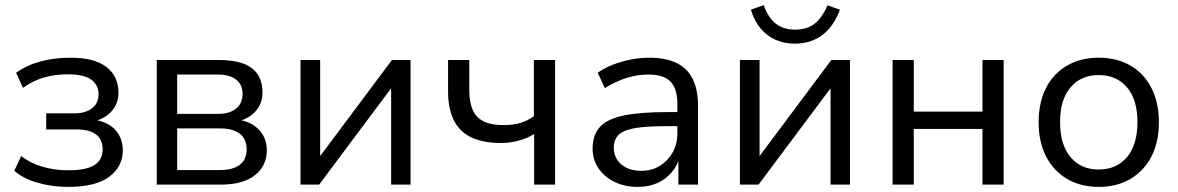

<svg xmlns="http://www.w3.org/2000/svg" viewBox="-20 -723 4613 752"><path d="M248 9Q183 9 126.5 -7.5Q70 -24 36 -54L63 -112Q98 -84 146 -70Q194 -56 246 -56Q318 -56 350 -76.5Q382 -97 382 -138Q382 -177 356 -196.5Q330 -216 280 -216H161V-279H271Q314 -279 340 -298.5Q366 -318 366 -354Q366 -390 337.5 -411Q309 -432 247 -432Q196 -432 152.5 -419.5Q109 -407 70 -379L43 -438Q85 -468 139 -482.5Q193 -497 256 -497Q350 -497 397 -460.5Q444 -424 444 -360Q444 -315 414 -284Q384 -253 333 -245V-255Q373 -253 401.5 -237.5Q430 -222 445.5 -195.5Q461 -169 461 -135Q461 -70 407.5 -30.5Q354 9 248 9Z M594 0V-488H838Q896 -488 934 -473.5Q972 -459 990 -430.5Q1008 -402 1008 -360Q1008 -315 978 -284Q948 -253 898 -245V-255Q938 -253 966 -237Q994 -221 1009.5 -195Q1025 -169 1025 -135Q1025 -73 978 -36.5Q931 0 846 0ZM674 -57H842Q892 -57 919 -77.5Q946 -98 946 -138Q946 -179 919 -199.5Q892 -220 842 -220H674ZM674 -277H834Q879 -277 904.5 -297.5Q930 -318 930 -355Q930 -392 904.5 -411.5Q879 -431 834 -431H674Z M1157 0V-488H1234V-85H1214L1515 -488H1588V0H1512V-404H1532L1230 0Z M2072 0V-198Q2044 -181 2011 -172Q1978 -163 1942 -163Q1871 -163 1825 -185.5Q1779 -208 1757 -253Q1735 -298 1735 -365V-488H1818V-370Q1818 -323 1831.5 -292.5Q1845 -262 1874.5 -247.5Q1904 -233 1952 -233Q1988 -233 2016.5 -241Q2045 -249 2071 -268V-488H2154V0Z M2478 9Q2427 9 2387 -10.5Q2347 -30 2324 -64Q2301 -98 2301 -140Q2301 -194 2329.5 -225.5Q2358 -257 2422.5 -270.5Q2487 -284 2595 -284H2647V-229H2597Q2537 -229 2496 -225Q2455 -221 2430.5 -211.5Q2406 -202 2395 -185.5Q2384 -169 2384 -145Q2384 -104 2413.5 -79Q2443 -54 2492 -54Q2533 -54 2564.5 -73.5Q2596 -93 2614.5 -126Q2633 -159 2633 -200V-315Q2633 -376 2606 -403.5Q2579 -431 2520 -431Q2476 -431 2434.5 -418Q2393 -405 2349 -378L2321 -438Q2348 -457 2381.5 -470Q2415 -483 2451.5 -490Q2488 -497 2523 -497Q2586 -497 2628.5 -477Q2671 -457 2692.5 -415Q2714 -373 2714 -307V0H2637V-112H2644Q2634 -76 2611 -48.5Q2588 -21 2554.5 -6Q2521 9 2478 9Z M2878 0V-488H2955V-85H2935L3236 -488H3309V0H3233V-404H3253L2951 0ZM3093 -552Q3053 -552 3019 -566.5Q2985 -581 2959.5 -611Q2934 -641 2921 -685L2971 -703Q2989 -653 3019 -630Q3049 -607 3094 -607Q3139 -607 3168.5 -628.5Q3198 -650 3221 -702L3270 -685Q3252 -638 3225.5 -608.5Q3199 -579 3165.5 -565.5Q3132 -552 3093 -552Z M3476 0V-488H3559V-286H3828V-488H3911V0H3828V-218H3559V0Z M4284 9Q4212 9 4159 -22.5Q4106 -54 4077 -110.5Q4048 -167 4048 -244Q4048 -322 4077 -378.5Q4106 -435 4159 -466Q4212 -497 4283 -497Q4355 -497 4408 -466Q4461 -435 4490 -378Q4519 -321 4519 -244Q4519 -167 4490 -110.5Q4461 -54 4408 -22.5Q4355 9 4284 9ZM4283 -59Q4353 -59 4394 -107.5Q4435 -156 4435 -245Q4435 -333 4394 -381Q4353 -429 4283 -429Q4214 -429 4173 -381Q4132 -333 4132 -245Q4132 -156 4173 -107.5Q4214 -59 4283 -59Z"/></svg>

Font: Nunito Sans 11pt
Style: Regular
Weight: 400
Version: Version 3.101;gftools[0.9.27]